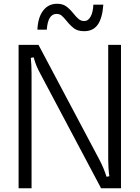

<svg xmlns="http://www.w3.org/2000/svg" viewBox="-20 -1002 744 1022"><path d="M79 0V-763H185L508 -154Q533 -107 547 -61L562 -64Q556 -105 556 -153V-763H624V0H518L195 -609Q182 -633 174.5 -651Q167 -669 159 -697L144 -694Q148 -654 148 -609V0ZM335 -890Q319 -910 308 -919Q297 -928 281 -928Q235 -928 229 -844H179Q182 -910 210 -946Q238 -982 284 -982Q313 -982 332 -968.5Q351 -955 371 -930Q387 -910 399.5 -900Q412 -890 429 -890Q449 -890 462 -913Q475 -936 477 -977H530Q525 -906 500.5 -871Q476 -836 428 -836Q395 -836 375.5 -850Q356 -864 335 -890Z"/></svg>

Font: Open Sauce Sans Light
Style: Regular
Weight: 300
Designer: Alfredo Marco Pradil
Foundry: Creative Sauce Fz LLC
Version: Version 1.477